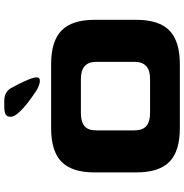

<svg xmlns="http://www.w3.org/2000/svg" viewBox="-2 -840 842 877"><g transform="rotate(-90 418.5 -401.0)"><path d="M273 0Q167 0 118.5 -47.5Q70 -95 70 -199V-390Q70 -492 118 -540Q166 -588 273 -588H565Q670 -588 718.5 -540Q767 -492 767 -390V-199Q767 -95 718 -47.5Q669 0 565 0ZM342 -136H497Q575 -136 575 -207V-382Q575 -452 497 -452H342Q302 -452 282 -436Q262 -420 262 -382V-207Q262 -170 282 -153Q302 -136 342 -136ZM504 -654Q504 -667 494.5 -690.5Q485 -714 473 -737.5Q461 -761 454 -773Q445 -787 431.5 -794.5Q418 -802 394 -802H373Q345 -802 334.5 -795.5Q324 -789 324 -773Q324 -757 343.5 -735.5Q363 -714 390.5 -693Q418 -672 444 -655Q455 -648 469.5 -643Q484 -638 494 -640Q504 -642 504 -654Z"/></g></svg>

Font: Goldman
Style: Bold
Weight: 700
Designer: Jaikishan Patel
Version: Version 1.000; ttfautohint (v1.8.3)